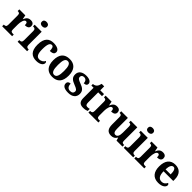

<svg xmlns="http://www.w3.org/2000/svg" viewBox="456 -2515 4272 4272"><g transform="rotate(45 2591.5 -379.0)"><path d="M18 0H331V-52H301C264 -52 237 -60 237 -119V-274C237 -355 261 -456 314 -456C349 -456 358 -428 358 -373C432 -373 476 -401 476 -460C476 -512 445 -548 375 -548C299 -548 263 -509 234 -438H230L211 -536H23V-484H26C67 -484 92 -475 92 -416V-124C92 -61 64 -52 22 -52H18Z M650 -628C694 -628 732 -650 732 -698C732 -748 694 -768 650 -768C604 -768 570 -748 570 -698C570 -650 604 -628 650 -628ZM505 0H803V-52H792C754 -52 726 -65 726 -123V-536H505V-484H517C554 -484 583 -471 583 -417V-123C583 -65 555 -52 517 -52H505Z M1096 10C1227 10 1278 -50 1278 -99C1278 -118 1269 -134 1254 -143C1232 -98 1185 -62 1121 -62C1042 -62 1010 -131 1010 -267C1010 -439 1044 -489 1097 -489C1143 -489 1156 -430 1156 -362C1256 -362 1279 -401 1279 -444C1279 -503 1218 -549 1093 -549C964 -549 863 -482 863 -266C863 -62 957 10 1096 10Z M1598 10C1759 10 1843 -82 1843 -270C1843 -458 1751 -549 1601 -549C1440 -549 1356 -458 1356 -270C1356 -82 1448 10 1598 10ZM1600 -52C1529 -52 1504 -127 1504 -270C1504 -413 1528 -486 1599 -486C1670 -486 1696 -413 1696 -270C1696 -127 1671 -52 1600 -52Z M2101 10C2233 10 2306 -55 2306 -160C2306 -255 2248 -295 2148 -332C2063 -364 2036 -382 2036 -427C2036 -466 2063 -490 2110 -490C2163 -490 2198 -454 2198 -387C2257 -387 2285 -411 2285 -453C2285 -501 2237 -548 2124 -548C2004 -548 1923 -496 1923 -391C1923 -296 1975 -257 2082 -216C2163 -185 2194 -165 2194 -122C2194 -80 2167 -49 2104 -49C2037 -49 1999 -94 1999 -175C1956 -175 1916 -157 1916 -102C1916 -35 1969 10 2101 10Z M2572 10C2631 10 2677 -4 2697 -14V-78C2677 -72 2654 -69 2630 -69C2585 -69 2569 -96 2569 -157V-471H2688V-536H2569V-660H2490C2480 -613 2465 -582 2447 -562C2428 -540 2397 -521 2354 -520V-471H2424V-148C2424 -31 2477 10 2572 10Z M2733 0H3046V-52H3016C2979 -52 2952 -60 2952 -119V-274C2952 -355 2976 -456 3029 -456C3064 -456 3073 -428 3073 -373C3147 -373 3191 -401 3191 -460C3191 -512 3160 -548 3090 -548C3014 -548 2978 -509 2949 -438H2945L2926 -536H2738V-484H2741C2782 -484 2807 -475 2807 -416V-124C2807 -61 2779 -52 2737 -52H2733Z M3451 10C3515 10 3561 -14 3592 -72H3596L3617 0H3805V-52H3797C3761 -52 3735 -57 3735 -115V-536H3527V-484H3531C3567 -484 3591 -478 3591 -419V-226C3591 -132 3567 -72 3508 -72C3453 -72 3438 -123 3438 -213V-536H3229V-484H3233C3278 -484 3293 -472 3293 -414V-188C3293 -52 3342 10 3451 10Z M3989 -628C4033 -628 4071 -650 4071 -698C4071 -748 4033 -768 3989 -768C3943 -768 3909 -748 3909 -698C3909 -650 3943 -628 3989 -628ZM3844 0H4142V-52H4131C4093 -52 4065 -65 4065 -123V-536H3844V-484H3856C3893 -484 3922 -471 3922 -417V-123C3922 -65 3894 -52 3856 -52H3844Z M4177 0H4490V-52H4460C4423 -52 4396 -60 4396 -119V-274C4396 -355 4420 -456 4473 -456C4508 -456 4517 -428 4517 -373C4591 -373 4635 -401 4635 -460C4635 -512 4604 -548 4534 -548C4458 -548 4422 -509 4393 -438H4389L4370 -536H4182V-484H4185C4226 -484 4251 -475 4251 -416V-124C4251 -61 4223 -52 4181 -52H4177Z M4935 10C5070 10 5126 -52 5126 -103C5126 -125 5111 -140 5094 -146C5072 -99 5033 -62 4969 -62C4885 -62 4841 -122 4839 -258H5144V-307C5144 -466 5061 -549 4925 -549C4777 -549 4692 -453 4692 -265C4692 -91 4775 10 4935 10ZM5000 -320H4840C4843 -427 4875 -486 4927 -486C4979 -486 5000 -423 5000 -320Z"/></g></svg>

Font: Noto Serif Georgian SemiCondensed Bold
Style: Regular
Weight: 700
Width: 4
Designer: Monotype Design Team, Akaki Razmadze
Foundry: Google LLC
Version: Version 2.003